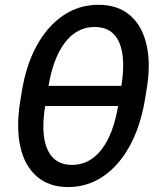

<svg xmlns="http://www.w3.org/2000/svg" viewBox="-20 -759 656 791"><path d="M260.7 11.7Q182.6 11.7 132.1 -31.7Q81.5 -75.2 63.7 -154.8Q45.9 -234.4 63.5 -343.3L70.3 -384.3Q87.9 -492.7 132.1 -572.3Q176.3 -651.9 241 -695.6Q305.7 -739.3 385.3 -739.3Q465.3 -739.3 515.9 -695.8Q566.4 -652.3 584.2 -572.5Q602.1 -492.7 583 -384.3L576.2 -343.3Q557.1 -233.4 512.2 -153.6Q467.3 -73.7 402.8 -31Q338.4 11.7 260.7 11.7ZM276.4 -79.6Q349.6 -79.6 398.7 -143.6Q447.8 -207.5 467.3 -326.2L479.5 -401.4Q499 -520 471.2 -584Q443.4 -647.9 370.1 -647.9Q296.9 -647.9 247.8 -584Q198.7 -520 179.2 -401.4L166.5 -326.2Q147 -206.5 175.5 -143.1Q204.1 -79.6 276.4 -79.6ZM141.6 -322.3 155.3 -405.3H506.3L492.2 -322.3Z"/></svg>

Font: Inter 18pt Medium
Style: Italic
Weight: 500
Italic angle: -9.3988°
Designer: Rasmus Andersson
Foundry: rsms
Version: Version 4.001;git-66647c0bb